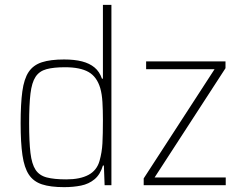

<svg xmlns="http://www.w3.org/2000/svg" viewBox="-20 -763 995 791"><path d="M244 8Q188 8 153 -3.5Q118 -15 99 -43.5Q80 -72 72.5 -123.5Q65 -175 65 -255Q65 -335 72 -386.5Q79 -438 98 -466.5Q117 -495 152.5 -506.5Q188 -518 244 -518Q287 -518 318 -510Q349 -502 369.5 -485Q390 -468 400 -439H404V-743H439V0H411L408 -81H404Q393 -44 369.5 -24.5Q346 -5 314 1.5Q282 8 244 8ZM253 -24Q310 -24 344.5 -42.5Q379 -61 390 -100Q400 -135 402 -172.5Q404 -210 404 -269Q404 -309 402 -342.5Q400 -376 393 -400Q379 -447 344.5 -466.5Q310 -486 248 -486Q201 -486 171.5 -478Q142 -470 126.5 -446.5Q111 -423 105.5 -377Q100 -331 100 -255Q100 -179 105.5 -133Q111 -87 126.5 -63.5Q142 -40 172.5 -32Q203 -24 253 -24ZM572 0V-28L864 -478H582V-510H909V-482L617 -32H910V0Z"/></svg>

Font: Saira SemiCondensed Thin
Style: Regular
Weight: 250
Width: 4
Designer: Hector Gatti with collaboration of the Omnibus-Type team
Foundry: Omnibus-Type
Version: Version 1.101